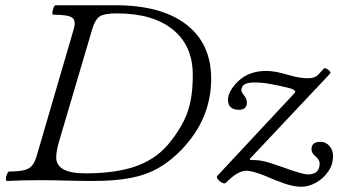

<svg xmlns="http://www.w3.org/2000/svg" viewBox="-20 -686 1299 731"><path d="M7 3Q2 3 2.5 -6Q3 -15 7 -24Q11 -33 16 -33Q68 -33 88.5 -44.5Q109 -56 119 -90L261 -576Q270 -608 254.5 -619Q239 -630 183 -630Q179 -630 179.5 -639Q180 -648 184 -657Q188 -666 192 -666H420Q594 -666 689 -593Q784 -520 784 -386Q784 -234 672 -117Q630 -73 583.5 -46.5Q537 -20 477.5 -8.5Q418 3 336 3Q283 3 232 1.5Q181 0 130 0Q71 0 7 3ZM305 -26Q427 -26 505.5 -56Q584 -86 633 -152Q663 -191 681 -228Q699 -265 706.5 -306.5Q714 -348 714 -401Q714 -512 638 -573.5Q562 -635 425 -635Q378 -635 360.5 -624Q343 -613 332 -578L205 -148Q194 -110 194 -87Q194 -26 305 -26ZM1126 25Q1098 25 1061 12Q1024 -1 988 -17Q963 -27 945.5 -31.5Q928 -36 919 -36Q902 -36 883.5 -25.5Q865 -15 841 9Q836 15 826 10Q816 5 809.5 -3.5Q803 -12 807 -16L1099 -329Q1104 -333 1104 -337Q1104 -345 1080 -351Q1044 -360 1011 -366Q978 -372 948 -372Q899 -372 899 -343Q899 -336 909 -323Q920 -310 920 -296Q920 -268 890 -268Q848 -268 848 -307Q848 -321 857 -338.5Q866 -356 886 -376Q908 -397 935 -406.5Q962 -416 994 -416Q1027 -416 1077 -401Q1100 -394 1119 -391Q1138 -388 1150 -388Q1178 -388 1190 -400L1213 -425Q1216 -428 1223 -424.5Q1230 -421 1235 -415.5Q1240 -410 1237 -406L931 -81L932 -77Q953 -77 969 -75Q985 -73 1004.5 -67Q1024 -61 1058 -49Q1131 -22 1153 -22Q1197 -22 1197 -64Q1197 -77 1182 -90Q1166 -103 1166 -118Q1166 -146 1200 -146Q1221 -146 1234.5 -130Q1248 -114 1248 -92Q1248 -60 1230 -33.5Q1212 -7 1184 9Q1156 25 1126 25Z"/></svg>

Font: Junicode SmExp
Style: Italic
Weight: 400
Width: 6
Italic angle: -11°
Designer: Peter S. Baker
Version: Version 2.205; ttfautohint (v1.8.4)